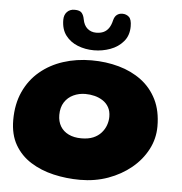

<svg xmlns="http://www.w3.org/2000/svg" viewBox="-54 -785 820 866"><g transform="rotate(5 356.5 -352.5)"><path d="M340 29Q277.5 29 219.5 15.5Q161.5 2 115.8 -26.8Q70 -55.5 43.2 -101.8Q16.5 -148 16.5 -214Q16.5 -286.5 42 -342.2Q67.5 -398 112.8 -436Q158 -474 217.5 -493.2Q277 -512.5 345.5 -512.5Q411.5 -512.5 469.5 -496.2Q527.5 -480 572 -446.8Q616.5 -413.5 641.8 -362.5Q667 -311.5 667 -241.5Q667 -185.5 641.2 -136.5Q615.5 -87.5 570.5 -50.5Q525.5 -13.5 466.5 7.8Q407.5 29 340 29ZM329.5 -158Q361 -158 383 -167.2Q405 -176.5 419.2 -192.5Q433.5 -208.5 440.2 -227.5Q447 -246.5 447 -266Q447 -291 437 -308.8Q427 -326.5 410.2 -337.5Q393.5 -348.5 373 -353.8Q352.5 -359 331 -359Q301.5 -359 276.5 -347.2Q251.5 -335.5 236.5 -312.2Q221.5 -289 221.5 -254.5Q221.5 -225 234.5 -203.2Q247.5 -181.5 271.8 -169.8Q296 -158 329.5 -158ZM351.5 -558.5Q312 -558.5 278 -572Q244 -585.5 223 -613Q202 -640.5 202 -683.5Q202 -706 215 -719.5Q228 -733 249 -733Q273 -733 281.8 -722.2Q290.5 -711.5 293.5 -694.5Q298.5 -666.5 315 -652.5Q331.5 -638.5 354.5 -638.5Q374 -638.5 388 -645Q402 -651.5 411.5 -665.2Q421 -679 426 -701Q430.5 -718.5 440.8 -726.2Q451 -734 465.5 -734Q483 -734 495.2 -723Q507.5 -712 507.5 -680.5Q507.5 -639 484.2 -611.8Q461 -584.5 425.2 -571.5Q389.5 -558.5 351.5 -558.5Z"/></g></svg>

Font: Gluten Thin
Style: Bold
Weight: 700
Version: Version 1.300